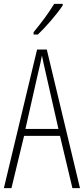

<svg xmlns="http://www.w3.org/2000/svg" viewBox="-20 -969 432 989"><path d="M303 -941V-949H259C228 -898 196 -856 153 -803V-791H175C214 -828 272 -894 303 -941ZM353 0H392L221 -714H171L0 0H39L104 -269H289ZM215 -596 281 -305H111L177 -597C185 -631 191 -654 196 -683C202 -654 207 -630 215 -596Z"/></svg>

Font: Noto Sans Kannada ExtraCondensed ExtraLight
Style: Regular
Weight: 200
Width: 2
Designer: Jelle Bosma - Monotype Design Team
Foundry: Monotype Imaging Inc.
Version: Version 2.005